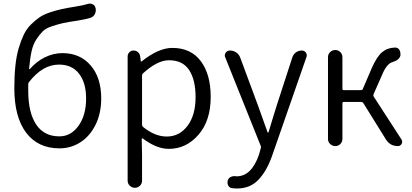

<svg xmlns="http://www.w3.org/2000/svg" viewBox="-20 -821 2316 1079"><path d="M313.5 -54.7Q378.9 -54.7 421.4 -114.3Q463.9 -173.8 463.9 -267.6Q463.9 -355.5 424.3 -406.7Q384.8 -458 311.5 -458Q219.7 -458 143.6 -360.4Q138.7 -355.5 138.7 -347.7V-310.5Q138.7 -188.5 183.1 -121.6Q227.5 -54.7 313.5 -54.7ZM473.6 -798.8Q479.5 -800.8 485.4 -800.8Q493.2 -800.8 501 -796.9Q513.7 -791 516.6 -776.4Q518.6 -770.5 518.6 -764.6Q518.6 -753.9 513.7 -743.2Q506.8 -727.5 490.2 -721.7Q464.8 -712.9 416 -705.1Q362.3 -697.3 335.4 -691.4Q308.6 -685.5 272.9 -673.8Q237.3 -662.1 220.2 -645Q203.1 -627.9 184.6 -600.1Q166 -572.3 157.2 -531.7Q148.4 -491.2 143.6 -434.6Q143.6 -432.6 145 -432.1Q146.5 -431.6 147.5 -432.6Q184.6 -475.6 232.4 -499Q280.3 -522.5 331.1 -522.5Q429.7 -522.5 489.3 -453.6Q548.8 -384.8 548.8 -267.6Q548.8 -183.6 516.6 -119.1Q484.4 -54.7 431.2 -21Q377.9 12.7 314.5 12.7Q193.4 12.7 127 -75.2Q60.5 -163.1 60.5 -325.2Q60.5 -394.5 66.4 -450.7Q72.3 -506.8 85 -549.8Q97.7 -592.8 113.3 -625.5Q128.9 -658.2 152.8 -682.1Q176.8 -706.1 200.7 -722.7Q224.6 -739.3 259.3 -751Q293.9 -762.7 325.2 -769.5Q356.4 -776.4 399.4 -783.2Q449.2 -791 473.6 -798.8Z M697.3 194.3V-503.9Q697.3 -517.6 707 -527.3Q716.8 -537.1 730.5 -537.1Q745.1 -537.1 755.4 -527.8Q765.6 -518.6 767.6 -504.9L771.5 -475.6Q771.5 -474.6 772.9 -474.6Q774.4 -474.6 775.4 -475.6Q871.1 -551.8 948.2 -551.8Q1052.7 -551.8 1108.4 -477.5Q1164.1 -403.3 1164.1 -276.4Q1164.1 -142.6 1095.2 -63.5Q1026.4 15.6 928.7 15.6Q859.4 15.6 782.2 -43Q780.3 -43.9 778.3 -43Q776.4 -42 776.4 -40L778.3 47.9V194.3Q778.3 210.9 766.6 222.7Q754.9 234.4 738.3 234.4Q721.7 234.4 709.5 222.7Q697.3 210.9 697.3 194.3ZM917 -53.7Q988.3 -53.7 1033.7 -113.8Q1079.1 -173.8 1079.1 -275.4Q1079.1 -372.1 1043 -427.2Q1006.8 -482.4 929.7 -482.4Q864.3 -482.4 784.2 -409.2Q778.3 -404.3 778.3 -397.5V-120.1Q778.3 -112.3 784.2 -107.4Q850.6 -53.7 917 -53.7Z M1312.5 238.3Q1297.9 238.3 1283.7 236.3Q1269.5 234.4 1262.7 221.7Q1255.9 209 1259.8 194.3Q1262.7 181.6 1274.4 174.8Q1286.1 168 1300.8 168.9Q1305.7 169.9 1309.6 169.9Q1393.6 169.9 1435.5 47.9L1445.3 12.7Q1448.2 5.9 1445.3 -1L1246.1 -498Q1243.2 -503.9 1243.2 -508.8Q1243.2 -516.6 1248 -524.4Q1256.8 -537.1 1272.5 -537.1Q1291 -537.1 1307.1 -526.4Q1323.2 -515.6 1330.1 -497.1L1429.7 -228.5Q1437.5 -208 1455.6 -156.2Q1473.6 -104.5 1483.4 -78.1Q1483.4 -76.2 1486.3 -76.2Q1489.3 -76.2 1489.3 -78.1Q1493.2 -91.8 1509.8 -146.5Q1526.4 -201.2 1535.2 -228.5L1623 -499Q1628.9 -516.6 1643.6 -526.9Q1658.2 -537.1 1675.8 -537.1Q1690.4 -537.1 1699.2 -525.4Q1704.1 -517.6 1704.1 -509.8Q1704.1 -504.9 1702.1 -500L1509.8 52.7Q1479.5 139.6 1432.6 189Q1385.7 238.3 1312.5 238.3Z M2079.1 -291Q2076.2 -284.2 2080.1 -278.3L2236.3 -37.1Q2240.2 -31.2 2240.2 -24.4Q2240.2 -18.6 2237.3 -12.7Q2230.5 0 2215.8 0Q2171.9 0 2148.4 -38.1L2021.5 -242.2Q2017.6 -248 2009.8 -248H1912.1Q1904.3 -248 1904.3 -240.2V-40Q1904.3 -23.4 1892.6 -11.7Q1880.9 0 1864.3 0Q1847.7 0 1835.4 -11.7Q1823.2 -23.4 1823.2 -40V-499Q1823.2 -516.6 1835.4 -528.3Q1847.7 -540 1864.3 -540Q1880.9 -540 1892.6 -528.3Q1904.3 -516.6 1904.3 -499V-321.3Q1904.3 -314.5 1912.1 -314.5H2007.8Q2015.6 -314.5 2018.6 -320.3L2069.3 -438.5Q2097.7 -502.9 2127.4 -527.8Q2157.2 -552.7 2199.2 -553.7Q2200.2 -553.7 2201.2 -553.7Q2215.8 -553.7 2224.6 -541Q2230.5 -530.3 2230.5 -518.6Q2230.5 -514.6 2230.5 -509.8Q2224.6 -483.4 2184.6 -471.7Q2152.3 -461.9 2126 -397.5Z"/></svg>

Font: Gen Jyuu Gothic P Normal
Style: Regular
Weight: 300
Designer: [Source Han Sans]
Ryoko NISHIZUKA  (kana & ideographs); Paul D. Hunt (Latin, Greek & Cyrillic); Wenlong ZHANG  (bopomofo
Version: Version 1.002.20150607